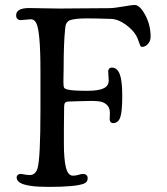

<svg xmlns="http://www.w3.org/2000/svg" viewBox="-20 -732 660 760"><path d="M172.9 7.8Q85.9 7.8 59.1 -8.8Q45.9 -18.1 45.9 -28.8Q45.9 -36.1 50.5 -39.8Q55.2 -43.5 61 -43.5Q65.9 -43.5 77.1 -41.3Q88.4 -39.1 98.1 -39.1Q120.6 -39.1 128.9 -66.9Q140.1 -106.9 140.1 -294.9V-450.2Q140.1 -534.7 135.7 -580.3Q131.3 -626 123.5 -640.9Q115.7 -655.8 102.1 -655.8Q95.7 -655.8 82 -654.1Q68.4 -652.3 64 -652.3Q43.9 -652.3 43.9 -671.4Q43.9 -700.2 96.2 -700.2Q111.3 -700.2 149.9 -699.2Q188.5 -698.2 215.8 -698.2Q246.6 -698.2 314 -699Q381.3 -699.7 411.1 -699.7Q431.2 -699.7 467 -706.1Q502.9 -712.4 513.2 -712.4Q533.2 -712.4 554.7 -672.9Q576.2 -633.3 576.2 -586.9Q576.2 -570.3 565.9 -558.3Q555.7 -546.4 542 -546.4Q537.6 -546.4 534.9 -552Q532.2 -557.6 528.3 -569.8Q524.4 -582 519 -591.3Q506.3 -613.8 477.1 -635Q447.8 -656.2 418.9 -657.2Q355.5 -659.2 326.2 -659.2Q301.8 -659.2 285.6 -657.5Q269.5 -655.8 260.3 -653.1Q251 -650.4 246.3 -644.3Q241.7 -638.2 240.2 -633.1Q238.8 -627.9 237.8 -617.2Q231.9 -561.5 231.9 -459Q231.9 -451.2 231.4 -434.1Q231 -417 231 -409.2Q231 -390.6 233.6 -385.3Q236.3 -379.9 250 -377Q269 -372.6 326.2 -372.6Q370.1 -372.6 390.1 -382.3Q410.2 -392.1 410.2 -412.6Q410.2 -419.9 409.2 -433.3Q408.2 -446.8 408.2 -450.2Q408.2 -455.6 412.1 -460Q416 -464.4 422.9 -464.4Q443.8 -464.4 453.9 -438.7Q463.9 -413.1 463.9 -353Q463.9 -289.1 455.8 -266.8Q447.8 -244.6 426.8 -244.6Q421.9 -244.6 418 -248.8Q414.1 -252.9 414.1 -259.8Q414.1 -262.7 414.6 -272.2Q415 -281.7 415 -285.6Q415 -315.4 387.2 -327.1Q374.5 -332.5 340.8 -332.5Q317.4 -332.5 287.6 -331.3Q257.8 -330.1 252.9 -330.1Q242.2 -330.1 238 -325.4Q233.9 -320.8 233.9 -311Q233.9 -300.3 233.4 -269.3Q232.9 -238.3 232.9 -217.8V-164.1Q232.9 -101.1 241 -68.8Q249 -36.6 269 -36.6Q280.8 -36.6 290.8 -40Q300.8 -43.5 309.1 -43.5Q316.9 -43.5 322 -39.1Q327.1 -34.7 327.1 -26.4Q327.1 -11.2 313 -5.4Q280.3 7.8 172.9 7.8Z"/></svg>

Font: Cooper*
Style: Regular
Weight: 400
Designer: Owen Earl
Foundry: indestructible type*
Version: Version 0.001